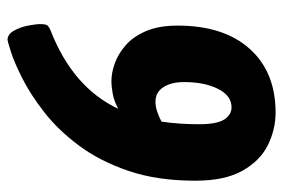

<svg xmlns="http://www.w3.org/2000/svg" viewBox="-141 -603 752 510"><g transform="rotate(90 235.0 -348.0)"><path d="M279 -704Q324 -704 365.5 -683.5Q407 -663 433.5 -616Q460 -569 460 -491Q460 -390 434 -313.5Q408 -237 366.5 -181.5Q325 -126 278 -89.5Q231 -53 188.5 -31.5Q146 -10 117.5 -1Q89 8 86 8Q71 8 61.5 -9Q52 -26 48 -46.5Q44 -67 44 -79Q44 -95 48.5 -99Q53 -103 60 -106Q212 -165 269 -286Q248 -275 229.5 -271.5Q211 -268 195 -268Q173 -268 148 -277Q123 -286 100 -306Q77 -326 62.5 -360Q48 -394 48 -444Q48 -566 109.5 -635Q171 -704 279 -704ZM310 -501Q310 -548 297.5 -567.5Q285 -587 265 -587Q234 -587 216 -551Q198 -515 198 -461Q198 -427 211.5 -406Q225 -385 250 -385Q263 -385 276.5 -389.5Q290 -394 303 -401Q310 -447 310 -501Z"/></g></svg>

Font: Asap Condensed
Style: Bold Italic
Weight: 700
Width: 3
Italic angle: -6°
Designer: Pablo Cosgaya
Foundry: Omnibus-Type
Version: Version 3.001; ttfautohint (v1.8.4.7-5d5b)